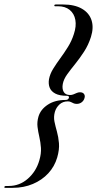

<svg xmlns="http://www.w3.org/2000/svg" viewBox="-82 -736 443 876"><path d="M232.5 -290Q234.5 -299 222.5 -299Q189.5 -299 170.5 -309Q151.5 -319 144.8 -335.8Q138 -352.5 141.5 -374.5Q146 -398.5 160.5 -422Q175 -445.5 193 -470Q211 -494.5 228 -521.8Q245 -549 255 -580.5Q267 -616.5 261.8 -645.2Q256.5 -674 236 -690.8Q215.5 -707.5 182.5 -707.5H169Q167.5 -707.5 166.5 -708.8Q165.5 -710 166 -712Q166.5 -714 168.2 -714.8Q170 -715.5 172 -715.5H206Q258 -715.5 291.2 -696.5Q324.5 -677.5 335.5 -644Q346.5 -610.5 333 -567.5Q321 -530 301.2 -499.8Q281.5 -469.5 261 -444.2Q240.5 -419 224.5 -396.8Q208.5 -374.5 204.5 -353Q200.5 -331.5 208.5 -317Q216.5 -302.5 238 -302.5Q245.5 -302.5 253.2 -305.5Q261 -308.5 268 -311.8Q275 -315 283 -315Q296 -315 301.5 -307Q307 -299 303.5 -288.5Q300.5 -277 290.8 -269.5Q281 -262 268 -262Q259.5 -262 253.5 -264.8Q247.5 -267.5 241.5 -270.5Q235.5 -273.5 227.5 -273.5Q205 -273.5 189.8 -259.8Q174.5 -246 168.5 -226Q162 -203 166.5 -181.2Q171 -159.5 177.8 -135.5Q184.5 -111.5 187 -82.8Q189.5 -54 179 -17.5Q167 23.5 138.5 54.5Q110 85.5 68.2 103.2Q26.5 121 -24 121H-58Q-60.5 121 -61.8 120Q-63 119 -62 117Q-61.5 114.5 -59.5 113.5Q-57.5 112.5 -55.5 112.5H-42.5Q7.5 112.5 45.2 79.2Q83 46 97.5 -4.5Q106.5 -35 104.8 -61.2Q103 -87.5 97.5 -111Q92 -134.5 89.2 -157.2Q86.5 -180 93.5 -204Q103 -236.5 135.8 -258.2Q168.5 -280 217.5 -280Q223.5 -280 227.2 -282.5Q231 -285 232.5 -290Z"/></svg>

Font: Fraunces 120pt
Style: Italic
Weight: 400
Italic angle: -16°
Version: Version 1.000;[b76b70a41]